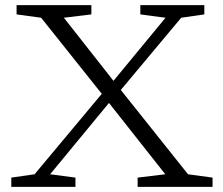

<svg xmlns="http://www.w3.org/2000/svg" viewBox="-20 -727 867 747"><path d="M623 -49 404 -326.5 175 -49 273.5 -36V0H24V-36L114.5 -49L376 -362L140 -658L44.5 -671V-707H335.5V-671L228.5 -658L421.5 -412.5L624 -658L526 -671V-707H775V-671L685 -658L450 -377L711.5 -49L807 -36V0H515.5V-36Z"/></svg>

Font: Newsreader 6pt Light
Style: Regular
Weight: 300
Designer: Hugues Gentile
Foundry: Production Type
Version: Version 1.003; ttfautohint (v1.8.3)